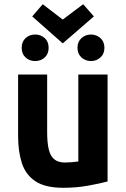

<svg xmlns="http://www.w3.org/2000/svg" viewBox="-20 -880 600 912"><path d="M280 12Q194 12 147.5 -19.5Q101 -51 83.5 -106.5Q66 -162 66 -233V-526H204V-251Q204 -203 211.5 -171Q219 -139 237.5 -123.5Q256 -108 289 -108Q303 -108 320.5 -109.5Q338 -111 352 -113V-526H491V-18Q453 -8 398 2Q343 12 280 12ZM278 -674 133 -802 183 -860 278 -787 375 -860 426 -802ZM147 -590Q120 -590 101.5 -607Q83 -624 83 -653Q83 -682 101.5 -699Q120 -716 147 -716Q174 -716 192.5 -699Q211 -682 211 -653Q211 -624 192.5 -607Q174 -590 147 -590ZM412 -590Q386 -590 367 -607Q348 -624 348 -653Q348 -682 367 -699Q386 -716 412 -716Q438 -716 457 -699Q476 -682 476 -653Q476 -624 457 -607Q438 -590 412 -590Z"/></svg>

Font: Ubuntu Sans Mono
Style: Regular
Weight: 400
Monospace: yes
Designer: Dalton Maag Ltd
Foundry: Dalton Maag Ltd
Version: Version 1.006